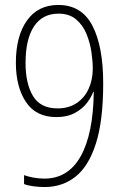

<svg xmlns="http://www.w3.org/2000/svg" viewBox="-20 -744 492 774"><path d="M396 -408Q396 -257 366.5 -165Q337 -73 284 -31.5Q231 10 160 10Q138 10 115 7Q92 4 77 -2V-38Q93 -32 115 -28Q137 -24 159 -24Q255 -24 305.5 -114.5Q356 -205 358 -374H356Q348 -352 330 -328.5Q312 -305 281.5 -288.5Q251 -272 207 -272Q125 -272 84.5 -333Q44 -394 44 -491Q44 -598 88.5 -661Q133 -724 215 -724Q309 -724 352.5 -640.5Q396 -557 396 -408ZM216 -689Q151 -689 117 -637.5Q83 -586 83 -490Q83 -407 113 -357Q143 -307 212 -307Q257 -307 289 -328.5Q321 -350 337.5 -386.5Q354 -423 354 -468Q354 -497 348.5 -534.5Q343 -572 328.5 -607.5Q314 -643 286.5 -666Q259 -689 216 -689Z"/></svg>

Font: Noto Sans Lao UI Cond ExtLt
Style: Regular
Weight: 200
Width: 3
Designer: Monotype Design Team
Foundry: Monotype Imaging Inc.
Version: Version 2.000; ttfautohint (v1.8.4.7-5d5b)